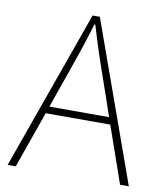

<svg xmlns="http://www.w3.org/2000/svg" viewBox="-82 -793 738 861"><g transform="rotate(10 287.0 -363.0)"><path d="M11 0H48L139 -258H433L523 0H563L303 -726H270ZM150 -290 201 -435C232 -523 258 -597 285 -688H289C316 -597 341 -523 372 -435L422 -290Z"/></g></svg>

Font: Noto Sans CJK SC Thin
Style: Regular
Weight: 100
Designer: Ryoko NISHIZUKA 西塚涼子 (kana, bopomofo & ideographs); Paul D. Hunt (Latin, Greek & Cyrillic); Sandoll Communications 산돌커뮤니
Foundry: Adobe
Version: Version 2.004;hotconv 1.0.118;makeotfexe 2.5.65603